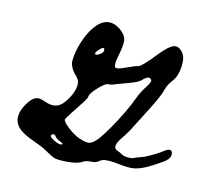

<svg xmlns="http://www.w3.org/2000/svg" viewBox="-117 -908 1178 1104"><g transform="rotate(15 472.0 -356.5)"><path d="M898.9 -144.7C874.6 -125.2 841.4 -104.6 799.4 -82.8C782.3 -73.9 753.5 -67.7 732.5 -55.4C730.7 -55 729 -54.6 727.5 -54.4C702.8 -50.7 683.1 -52.6 668.4 -59.9C657.4 -66.3 646.4 -71.4 635.4 -75.1C610.7 -83.3 613.4 -109.5 643.7 -153.5C663.9 -182.9 679.9 -210.4 691.8 -236.1C697.3 -247.1 710.2 -272.1 730.4 -311.1C750.5 -350 767.5 -384.2 781.3 -413.6C795 -442.9 803.8 -466.3 807.4 -483.8C812.9 -504.8 823.5 -525.5 839.1 -545.7C856.5 -568.6 866.1 -599.1 868 -637.2C869.8 -675.2 862.9 -702.6 847.4 -719.1C829.9 -738.4 812.3 -745 794.4 -739C776.5 -733.1 752.9 -712.2 723.5 -676.4C669.4 -608.5 636.4 -574.6 624.5 -574.6C619 -574.6 598.3 -566.3 562.5 -549.8C528.6 -533.3 508 -528 500.6 -534C493.3 -539.9 493.3 -562.2 500.6 -600.7C509.8 -645.6 513 -677.3 510.3 -695.6C507.5 -714 497.9 -730 481.4 -743.8C339.9 -861.7 257.8 -623.8 252.9 -521.7C252.3 -509.3 252.1 -496.6 256.3 -485C281.3 -416 332 -431.8 313.8 -350.1C306.2 -316 272 -251.1 238 -237.2C163.6 -206.8 124.6 -296.9 65.6 -206.4C51.7 -185.2 40 -162 35.6 -137.1C16.2 -26.2 160.3 -11.8 230.9 26.8C263.9 46.1 286.6 57.3 299 60.5C311.4 63.7 333.6 64.4 365.7 62.6C411.6 58.9 441.9 51.6 456.6 40.5C473.1 30.5 490.1 25.4 507.5 25.4C524.9 25.4 540 19.9 552.9 8.9C560.2 1.6 572.3 -3 589.3 -4.8C645.6 -11 702.7 9.6 757.6 -1.6C798.8 -10 848.4 -40.7 883.1 -64.6C903.9 -78.9 944.3 -101.1 944 -131C943.6 -163.3 922.8 -163.1 898.9 -144.7ZM380.9 -604.1C391.9 -617.4 400.6 -624 407.1 -624C411.6 -624 413.9 -619 413.9 -608.9C413.9 -601.5 407.5 -593.5 394.6 -584.8C381.8 -576.1 373.1 -574 368.5 -578.6C365.7 -582.3 369.9 -590.8 380.9 -604.1ZM314.8 -25.5C308.4 -23.6 299 -25 286.6 -29.6C274.2 -34.2 263.7 -39.7 255 -46.1C246.2 -52.5 242.8 -57.6 244.7 -61.2C248.3 -67.7 253.1 -70.9 259.1 -70.9C265.1 -70.9 269.9 -67.2 273.6 -59.9C279.1 -53.5 289.6 -47 305.2 -40.6C309.8 -38.7 313 -37.4 314.8 -36.5C324.9 -31 324.9 -27.3 314.8 -25.5ZM566.6 -194.7C546.4 -159.9 529.9 -133.7 517.1 -116.3C499.7 -94.3 484.3 -81.2 471 -77.1C457.7 -73 436.4 -75.9 407.1 -86C385.9 -93.3 362.5 -106.9 336.9 -126.6C311.2 -146.3 298.3 -160.8 298.3 -170C298.3 -174.6 324.9 -216.8 378.1 -296.6C389.1 -314 394.6 -325.9 394.6 -332.3C394.6 -344.2 407.2 -363.5 432.5 -390.1C457.7 -416.7 475.4 -430 485.4 -430C499.2 -430 514.3 -434.1 530.9 -442.4C534.5 -444.2 555.6 -452 594.2 -465.8C632.7 -479.5 657 -491.9 667.1 -502.9C691.8 -529.5 709.3 -534.1 719.4 -516.7C723 -510.2 717.1 -495.1 701.5 -471.3C684.1 -444.6 671.2 -419.4 663 -395.6C654.7 -371.7 641.6 -341 623.7 -303.4C605.9 -265.8 586.8 -229.6 566.6 -194.7Z"/></g></svg>

Font: Beth Ellen
Style: Regular
Weight: 400
Version: Version 1.015;Fontself Maker 2.1.2